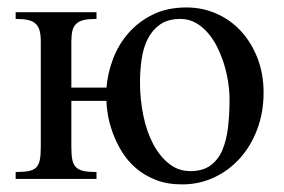

<svg xmlns="http://www.w3.org/2000/svg" viewBox="-20 -480 761 515"><path d="M595.7 -213.9Q595.7 -235.4 592 -259.5Q588.4 -283.7 581.1 -307.6Q573.7 -331.5 562.7 -353.5Q551.8 -375.5 537.1 -392.3Q522.5 -409.2 504.2 -419.2Q485.8 -429.2 463.9 -429.2Q430.7 -429.2 409.7 -414.6Q388.7 -399.9 376.5 -376Q364.3 -352.1 359.9 -321.5Q355.5 -291 355.5 -258.8Q355.5 -213.9 364.3 -170.9Q373 -127.9 390.4 -94.7Q407.7 -61.5 432.9 -41.3Q458 -21 490.7 -21Q523.4 -21 544.2 -35.9Q564.9 -50.8 576.2 -76.9Q587.4 -103 591.6 -138.2Q595.7 -173.3 595.7 -213.9ZM687 -231.9Q687 -178.2 669.9 -133.1Q652.8 -87.9 623.3 -55.2Q593.8 -22.5 554 -3.9Q514.2 14.6 468.8 14.6Q428.2 14.6 397.5 2.4Q366.7 -9.8 344 -29.5Q321.3 -49.3 306.4 -74Q291.5 -98.6 282.5 -123.5Q273.4 -148.4 269.5 -171.1Q265.6 -193.8 265.6 -209.5H171.4V-84.5Q171.4 -64 174.1 -51Q176.8 -38.1 184.3 -31Q191.9 -23.9 205.1 -21.2Q218.3 -18.6 238.8 -18.6V0H22V-18.6Q43 -18.6 56.2 -21Q69.3 -23.4 76.7 -30.5Q84 -37.6 86.7 -50.5Q89.4 -63.5 89.4 -84.5V-368.7Q89.4 -386.2 86.2 -397.9Q83 -409.7 75.2 -416.7Q67.4 -423.8 54.4 -426.5Q41.5 -429.2 22 -429.2V-447.3H238.8V-429.2Q218.8 -429.2 205.8 -426.5Q192.9 -423.8 185.1 -416.7Q177.2 -409.7 174.3 -397.9Q171.4 -386.2 171.4 -368.7V-245.1H265.6Q268.6 -283.2 283 -321.5Q297.4 -359.9 324 -390.6Q350.6 -421.4 389.4 -440.7Q428.2 -460 480.5 -460Q523.4 -460 561.3 -443.1Q599.1 -426.3 627 -395.8Q654.8 -365.2 670.9 -323.5Q687 -281.7 687 -231.9Z"/></svg>

Font: Doulos SIL
Style: Regular
Weight: 400
Designer: Walt Agee, Victor Gaultney, Peter Martin, Debbi Hosken
Foundry: SIL International
Version: Version 4.110; 2011; Maintenance release